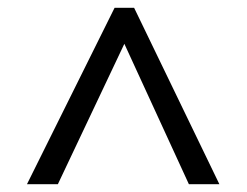

<svg xmlns="http://www.w3.org/2000/svg" viewBox="-20 -739 632 491"><path d="M273 -719H323L541 -268H463L298 -627L128 -268H49Z"/></svg>

Font: hexusinhala05
Style: Book
Weight: 400
Designer: Jelle Bosma - Monotype Design Team
Foundry: Monotype Imaging Inc.
Version: Version 2.003